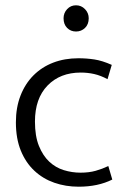

<svg xmlns="http://www.w3.org/2000/svg" viewBox="-20 -696 474 725"><path d="M284 -44Q316 -44 341 -51Q366 -58 389 -69L404 -18Q350 9 277 9Q228 9 185 -6Q142 -21 109.5 -51.5Q77 -82 58.5 -127.5Q40 -173 40 -234Q40 -290 57.5 -335Q75 -380 106.5 -411.5Q138 -443 181 -459.5Q224 -476 276 -476Q307 -476 336.5 -471.5Q366 -467 402 -451L386 -397Q360 -411 335.5 -416.5Q311 -422 285 -422Q207 -422 159.5 -373Q112 -324 112 -237Q112 -182 127 -145Q142 -108 166 -85.5Q190 -63 221 -53.5Q252 -44 284 -44ZM220 -627Q220 -647 233.5 -661.5Q247 -676 267 -676Q287 -676 301 -661.5Q315 -647 315 -627Q315 -604 301 -590.5Q287 -577 267 -577Q247 -577 233.5 -590.5Q220 -604 220 -627Z"/></svg>

Font: Mukta Vaani Light
Style: Regular
Weight: 300
Designer: Noopur Datye, Girish Dalvi, Yashodeep Gholap, Pallavi Karambelkar
Foundry: Ek Type
Version: Version 2.538;PS 1.000;hotconv 16.6.51;makeotf.lib2.5.65220;